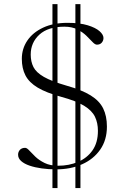

<svg xmlns="http://www.w3.org/2000/svg" viewBox="-20 -828 629 950"><path d="M239.5 102.5V-807.5H264.5V102.5ZM353 102.5V-807.5H378V102.5ZM257.5 10Q220 10 186.2 5.2Q152.5 0.5 126.2 -8.5Q100 -17.5 84.8 -31Q69.5 -44.5 69.5 -62.5Q69.5 -76.5 78.5 -86.5Q87.5 -96.5 104.5 -96.5Q113 -96.5 125 -83.2Q137 -70 155.2 -52.5Q173.5 -35 201 -21.5Q228.5 -8 268 -8Q321.5 -8 366.2 -27Q411 -46 437.8 -84.2Q464.5 -122.5 464.5 -180.5Q464.5 -220 449.8 -250.5Q435 -281 395.8 -305Q356.5 -329 282.5 -349Q209 -369 166.5 -394.5Q124 -420 106 -454.8Q88 -489.5 88 -537Q88 -587 115.2 -627.2Q142.5 -667.5 193.2 -691.2Q244 -715 314 -715Q374.5 -715 413.8 -703Q453 -691 472.5 -673.8Q492 -656.5 492 -640Q492 -627 483.5 -617Q475 -607 459.5 -607Q450 -607 437.5 -620.5Q425 -634 407 -651.5Q389 -669 362.5 -682.5Q336 -696 298.5 -696Q218 -696 175 -656.8Q132 -617.5 132 -558Q132 -523 145.5 -496.2Q159 -469.5 197.2 -447.5Q235.5 -425.5 310 -404Q385 -383 428.5 -356Q472 -329 490.5 -291.5Q509 -254 509 -201.5Q509 -135.5 476 -88Q443 -40.5 386.2 -15.2Q329.5 10 257.5 10Z"/></svg>

Font: Newsreader 60pt Light
Style: Regular
Weight: 300
Designer: Hugues Gentile
Foundry: Production Type
Version: Version 1.003